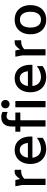

<svg xmlns="http://www.w3.org/2000/svg" viewBox="1230 -2038 819 3320"><g transform="rotate(-90 1640.0 -377.5)"><path d="M364 -534V-422H348Q262 -422 210 -368V0H102V-406L80 -522H188L204 -440Q241 -493 269 -513.5Q297 -534 332 -534Z M940 -227H573Q581 -158 621.5 -118.5Q662 -79 731 -79Q776 -79 823 -96.5Q870 -114 914 -147H918V-50Q835 12 730 12Q649 12 589 -22Q529 -56 497 -118.5Q465 -181 465 -263Q465 -342 494.5 -403.5Q524 -465 579 -499.5Q634 -534 707 -534Q779 -534 831.5 -499.5Q884 -465 912 -403Q940 -341 940 -261ZM574 -305H829Q821 -371 790.5 -408.5Q760 -446 707 -446Q652 -446 617 -407.5Q582 -369 574 -305Z M1113 -436H1023V-522H1113V-582Q1113 -672 1155 -719Q1197 -766 1278 -766Q1303 -766 1322 -761Q1341 -756 1365 -746V-655Q1327 -674 1295 -674Q1256 -674 1238.5 -652Q1221 -630 1221 -587V-522H1355V-436H1221V0H1113ZM1428 -694Q1428 -726 1449 -746.5Q1470 -767 1500 -767Q1530 -767 1551 -746.5Q1572 -726 1572 -694Q1572 -663 1551 -642.5Q1530 -622 1500 -622Q1470 -622 1449 -642.5Q1428 -663 1428 -694ZM1554 -522V0H1446V-522Z M2180 -227H1813Q1821 -158 1861.5 -118.5Q1902 -79 1971 -79Q2016 -79 2063 -96.5Q2110 -114 2154 -147H2158V-50Q2075 12 1970 12Q1889 12 1829 -22Q1769 -56 1737 -118.5Q1705 -181 1705 -263Q1705 -342 1734.5 -403.5Q1764 -465 1819 -499.5Q1874 -534 1947 -534Q2019 -534 2071.5 -499.5Q2124 -465 2152 -403Q2180 -341 2180 -261ZM1814 -305H2069Q2061 -371 2030.5 -408.5Q2000 -446 1947 -446Q1892 -446 1857 -407.5Q1822 -369 1814 -305Z M2604 -534V-422H2588Q2502 -422 2450 -368V0H2342V-406L2320 -522H2428L2444 -440Q2481 -493 2509 -513.5Q2537 -534 2572 -534Z M2708 -261Q2708 -343 2738.5 -404.5Q2769 -466 2826 -500Q2883 -534 2960 -534Q3037 -534 3094 -500Q3151 -466 3181.5 -404.5Q3212 -343 3212 -261Q3212 -179 3181.5 -117.5Q3151 -56 3094 -22Q3037 12 2960 12Q2883 12 2826 -22Q2769 -56 2738.5 -117.5Q2708 -179 2708 -261ZM3097 -261Q3097 -346 3062 -394.5Q3027 -443 2960 -443Q2893 -443 2858.5 -394.5Q2824 -346 2824 -261Q2824 -176 2858.5 -127.5Q2893 -79 2960 -79Q3027 -79 3062 -127.5Q3097 -176 3097 -261Z"/></g></svg>

Font: Amiko SemiBold
Style: Regular
Weight: 600
Designer: Pablo Impallari, Rodrigo Fuenzalida, Andres Torresi
Foundry: Impallari Type
Version: Version 1.001; ttfautohint (v1.3)